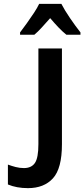

<svg xmlns="http://www.w3.org/2000/svg" viewBox="-20 -965 437 995"><path d="M298 -945Q315 -912 343 -871Q371 -830 397 -797V-785H324Q304 -801 283 -823Q262 -845 240 -871Q217 -845 196.5 -822.5Q176 -800 158 -785H84V-797Q100 -818 119 -844.5Q138 -871 155.5 -897.5Q173 -924 183 -945ZM125 10Q66 10 21 -9V-112Q40 -105 61 -99.5Q82 -94 104 -94Q143 -94 161 -120.5Q179 -147 179 -218V-714H301V-218Q301 -92 254.5 -41Q208 10 125 10Z"/></svg>

Font: Avrile Sans Condensed SemiBold
Style: Regular
Weight: 600
Width: 3
Designer: Monotype Design Team
Foundry: Monotype Imaging Inc.
Version: Version 2.001;September 10, 2019;FontCreator 11.5.0.2425 64-